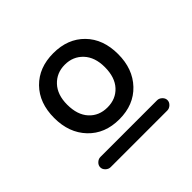

<svg xmlns="http://www.w3.org/2000/svg" viewBox="-121 -829 743 743"><g transform="rotate(-45 251.0 -457.5)"><path d="M76 -512Q76 -594 124 -643Q172 -692 251 -692Q330 -692 378 -643Q426 -594 426 -512Q426 -431 378 -380.5Q330 -330 251 -330Q172 -330 124 -380.5Q76 -431 76 -512ZM96 -279H406Q417 -279 426 -270.5Q435 -262 435 -251Q435 -240 426 -231.5Q417 -223 406 -223H96Q85 -223 76 -231.5Q67 -240 67 -251Q67 -262 76 -270.5Q85 -279 96 -279ZM251 -395Q297 -395 325.5 -426Q354 -457 354 -513Q354 -567 325 -598Q296 -629 251 -629Q206 -629 177 -598Q148 -567 148 -513Q148 -457 176.5 -426Q205 -395 251 -395Z"/></g></svg>

Font: 寒蝉全圆体
Style: Regular
Weight: 400
Designer: Warren2060
      Designed by Motoya company      

      [Varela Round]
      Joe Prince(Latin component); Avraham Cornf
Foundry: ChillType
Version: Version 3.200